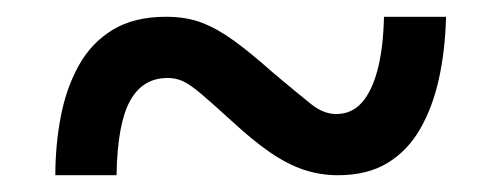

<svg xmlns="http://www.w3.org/2000/svg" viewBox="-20 -471 599 229"><path d="M46 -262Q46 -298 52.5 -332Q59 -366 74 -393Q89 -420 114.5 -435.5Q140 -451 178 -451Q202 -451 220.5 -444Q239 -437 259 -422.5Q279 -408 306 -384Q337 -358 351.5 -346.5Q366 -335 381 -335Q399 -335 411 -348Q423 -361 430 -386.5Q437 -412 438 -451H512Q511 -411 503.5 -377Q496 -343 481 -317Q466 -291 442 -276.5Q418 -262 383 -262Q362 -262 342.5 -268.5Q323 -275 302.5 -289Q282 -303 256 -327Q233 -348 220 -359Q207 -370 198.5 -374Q190 -378 180 -378Q150 -378 135 -350.5Q120 -323 119 -262Z"/></svg>

Font: Noto Serif Tamil
Style: Italic
Weight: 400
Italic angle: -12°
Designer: Indian Type Foundry, Tom Grace, and the Monotype Design Team
Foundry: Monotype Imaging Inc.
Version: Version 2.003